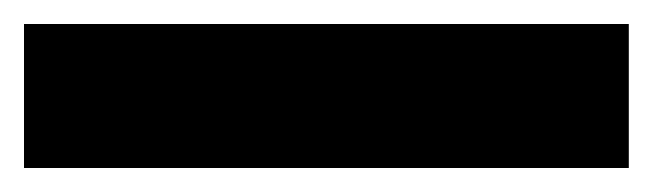

<svg xmlns="http://www.w3.org/2000/svg" viewBox="-22 45 544 160"><path d="M502 185V65H-2V185Z"/></svg>

Font: Noto Sans Gujarati Black
Style: Regular
Weight: 900
Designer: Jelle Bosma - Monotype Design Team, Universal Thirst
Foundry: Monotype Imaging Inc.
Version: Version 2.106